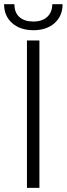

<svg xmlns="http://www.w3.org/2000/svg" viewBox="-27 -906 322 926"><path d="M163.1 0H103V-710.9H163.1ZM274.9 -885.7Q274.9 -829.6 236.6 -794.9Q198.2 -760.3 133.8 -760.3Q70.3 -760.3 31.5 -794.7Q-7.3 -829.1 -7.3 -885.7H42.5Q42.5 -845.2 66.7 -823.7Q90.8 -802.2 133.8 -802.2Q176.8 -802.2 200.9 -824.7Q225.1 -847.2 225.1 -885.7Z"/></svg>

Font: SteelSelectRoboto
Style: Regular
Weight: 300
Designer: Google
Version: Version 2.137; 2017